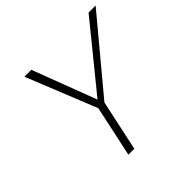

<svg xmlns="http://www.w3.org/2000/svg" viewBox="-166 -820 982 982"><g transform="rotate(-45 325.5 -329.0)"><path d="M321 -262 300 -289 600 -658H651ZM230 0 292 -289H335L273 0ZM295 -263 136 -658H186L326 -289Z"/></g></svg>

Font: Ysabeau ExtraLight
Style: Italic
Weight: 250
Italic angle: -12°
Version: Version 2.000;gftools[0.9.27.dev2+g8671c4b]